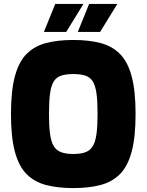

<svg xmlns="http://www.w3.org/2000/svg" viewBox="-20 -954 748 980"><path d="M354 6Q275 6 215.5 -9.5Q156 -25 116 -65Q76 -105 56 -179.5Q36 -254 36 -372Q36 -490 56 -564.5Q76 -639 116 -679Q156 -719 215.5 -734.5Q275 -750 354 -750Q433 -750 492.5 -734.5Q552 -719 592 -679Q632 -639 652 -564.5Q672 -490 672 -372Q672 -254 652 -179.5Q632 -105 592 -65Q552 -25 492.5 -9.5Q433 6 354 6ZM354 -168Q392 -168 416 -177Q440 -186 453.5 -208Q467 -230 472.5 -270Q478 -310 478 -372Q478 -437 472.5 -477Q467 -517 453.5 -538.5Q440 -560 416 -568Q392 -576 354 -576Q317 -576 292.5 -568Q268 -560 254.5 -538.5Q241 -517 235.5 -477Q230 -437 230 -372Q230 -310 235.5 -270Q241 -230 254.5 -208Q268 -186 292.5 -177Q317 -168 354 -168ZM377 -791 435 -934H579L491 -791ZM204 -791 262 -934H406L318 -791Z"/></svg>

Font: Exo Thin Black
Style: Regular
Weight: 900
Version: Version 2.000